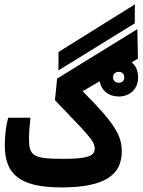

<svg xmlns="http://www.w3.org/2000/svg" viewBox="-20 -835 639 860"><path d="M255.9 4.4C451.2 4.4 525.4 -52.7 525.4 -156.7C525.4 -224.1 499.5 -277.8 350.1 -426.3L426.8 -471.2C433.6 -428.7 466.8 -402.8 511.7 -402.8C561 -402.8 598.6 -434.6 598.6 -488.8C598.6 -518.6 587.9 -541.5 569.8 -555.7L597.7 -572.3L595.2 -704.6L235.8 -482.9L226.1 -386.2C374 -231.4 404.3 -204.6 404.3 -168.5C404.3 -134.8 367.7 -123.5 261.2 -123.5C128.4 -123.5 109.9 -137.2 109.9 -212.9C109.9 -238.8 112.3 -271.5 116.2 -307.6H16.6C5.9 -269 1.5 -224.6 1.5 -184.6C1.5 -53.7 68.4 4.4 255.9 4.4ZM241.7 -519.5 583.5 -730.5 584 -815.4 242.2 -602.1ZM511.7 -464.4C498 -464.4 486.3 -472.2 486.3 -488.8C486.3 -503.9 497.1 -513.2 512.2 -513.2C526.9 -513.2 536.6 -504.4 536.6 -488.8C536.6 -473.1 526.9 -464.4 511.7 -464.4Z"/></svg>

Font: Cascadia Code PL SemiBold
Style: Regular
Weight: 600
Monospace: yes
Designer: Aaron Bell
Foundry: Saja Typeworks
Version: Version 2404.023